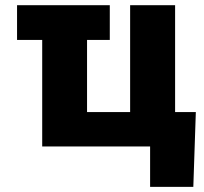

<svg xmlns="http://www.w3.org/2000/svg" viewBox="-20 -566 787 742"><path d="M404.3 -545.9V-411.6H316.4V-132.8H482.9V-545.9H656.7V-132.8H736.8L727.1 156.2H560.1V0H143.1V-411.6H45.9V-545.9Z"/></svg>

Font: Inter Extra Bold
Style: Regular
Weight: 800
Designer: Rasmus Andersson
Foundry: rsms
Version: Version 4.000;git-3c8e0fc